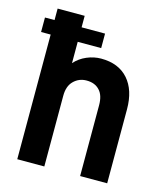

<svg xmlns="http://www.w3.org/2000/svg" viewBox="-105 -770 730 850"><g transform="rotate(15 260.0 -345.0)"><path d="M9.8 -637.7H53.7V-690.4H177.7V-637.7H285.2V-571.3H177.7V-473.6Q200.2 -499 232.4 -512.7Q264.6 -526.4 297.9 -526.4Q377.9 -526.4 421.9 -476.6Q465.8 -426.8 465.8 -338.9V0H341.8V-324.2Q341.8 -370.1 320.3 -392.6Q298.8 -416 260.7 -416Q225.6 -416 201.2 -391.6Q177.7 -368.2 177.7 -324.2V0H53.7V-571.3H9.8Z"/></g></svg>

Font: DINish
Style: Bold
Weight: 700
Designer: Bert Driehuis
Foundry: Playbeing
Version: Version 3.008; git-95204e4c-release